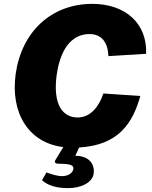

<svg xmlns="http://www.w3.org/2000/svg" viewBox="-20 -753 785 992"><path d="M442 -577C508 -577 538 -530 540 -463L735 -475C741 -631 629 -733 457 -733C246 -733 92 -590 61 -371C33 -168 128 -15 307 7L265 76C260 87 268 93 282 93C345 93 362 101 359 120C356 141 332 157 301 157C275 157 246 147 220 138L197 178C229 208 279 219 332 219C397 219 457 192 464 144C470 102 447 52 369 52L389 9C592 -3 665 -115 705 -257L514 -270C492 -203 448 -146 381 -146C308 -146 251 -207 273 -367C296 -526 369 -577 442 -577Z"/></svg>

Font: United Sans Black
Style: Italic
Weight: 900
Italic angle: -8°
Designer: Pablo Impallari, Rodrigo Fuenzalida (Modified by Dan O. Williams)
Version: Version 1.000;PS 001.000;hotconv 1.0.88;makeotf.lib2.5.64775